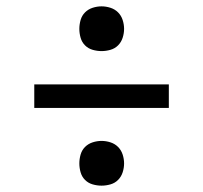

<svg xmlns="http://www.w3.org/2000/svg" viewBox="-20 -643 640 605"><path d="M300 -482Q286 -482 272 -486Q258 -490 248 -500Q238 -510 234 -524Q230 -538 230 -552Q230 -566 234 -580Q238 -594 248 -604Q258 -614 272 -618.5Q286 -623 300 -623Q314 -623 328 -618.5Q342 -614 352 -604Q362 -594 366.5 -580Q371 -566 371 -552Q371 -538 366.5 -524Q362 -510 352 -500Q342 -490 328 -486Q314 -482 300 -482ZM88 -303V-377H512V-303ZM300 -58Q286 -58 272 -62Q258 -66 248 -76Q238 -86 234 -100Q230 -114 230 -128Q230 -142 234 -156Q238 -170 248 -180Q258 -190 272 -194.5Q286 -199 300 -199Q314 -199 328 -194.5Q342 -190 352 -180Q362 -170 366.5 -156Q371 -142 371 -128Q371 -114 366.5 -100Q362 -86 352 -76Q342 -66 328 -62Q314 -58 300 -58Z"/></svg>

Font: Iosevka Meiseki Sans
Style: Regular
Weight: 400
Monospace: yes
Designer: Belleve Invis
Foundry: Belleve Invis
Version: Version 11.2.6; ttfautohint (v1.8.4)